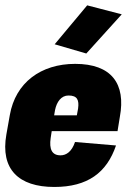

<svg xmlns="http://www.w3.org/2000/svg" viewBox="-37 -703 509 732"><path d="M169.9 9.8C297.4 9.8 370.1 -44.9 405.3 -148.4L249 -161.6C236.8 -125 215.8 -110.8 193.8 -110.8C161.1 -110.8 149.9 -133.8 156.2 -177.2L160.2 -203.1H411.1L419.9 -257.3C443.4 -383.8 388.2 -459.5 249.5 -459.5C118.7 -459.5 22 -387.7 0.5 -264.6L-12.7 -190.4C-36.1 -58.1 33.7 9.8 169.9 9.8ZM169.4 -263.2 172.9 -283.7C179.2 -314.5 196.3 -338.9 224.1 -338.9C257.8 -338.9 265.1 -321.8 260.7 -289.1L255.9 -263.2ZM292 -499 427.2 -648.4 295.4 -682.6 171.4 -534.2Z"/></svg>

Font: Roboto Flex Super Cond Black
Style: Italic
Weight: 900
Width: 3
Italic angle: -10°
Designer: Berlow after Robertson
Foundry: Google
Version: Version 3.200;Glyphs 3.3 (3311)